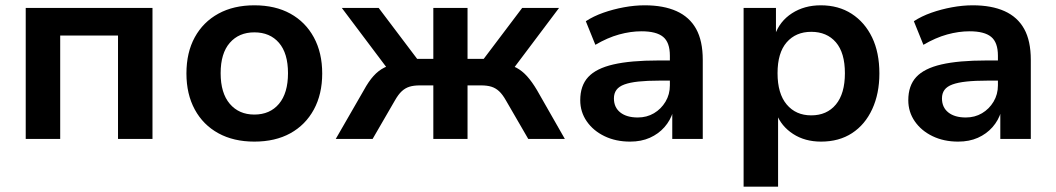

<svg xmlns="http://www.w3.org/2000/svg" viewBox="-20 -524 3983 724"><path d="M77 0V-494H555V0H425V-390H207V0Z M939 10Q861 10 803.5 -21.5Q746 -53 714.5 -111Q683 -169 683 -247Q683 -326 714.5 -383.5Q746 -441 803.5 -472.5Q861 -504 939 -504Q1018 -504 1075 -472.5Q1132 -441 1163.5 -383Q1195 -325 1195 -247Q1195 -169 1163.5 -111Q1132 -53 1075 -21.5Q1018 10 939 10ZM939 -92Q998 -92 1032 -132.5Q1066 -173 1066 -248Q1066 -323 1032 -362.5Q998 -402 939 -402Q881 -402 846.5 -362.5Q812 -323 812 -248Q812 -173 846.5 -132.5Q881 -92 939 -92Z M1246 0 1352 -184Q1370 -217 1388.5 -237.5Q1407 -258 1429 -269Q1451 -280 1479 -283L1457 -244L1269 -494H1408L1553 -302H1614V-494H1743V-302H1804L1949 -494H2088L1900 -244L1878 -283Q1906 -280 1927.5 -268.5Q1949 -257 1967.5 -236.5Q1986 -216 2005 -184L2110 0H1972L1888 -145Q1875 -168 1862 -180Q1849 -192 1833 -197Q1817 -202 1794 -202H1743V0H1614V-202H1563Q1540 -202 1524 -197Q1508 -192 1495 -180Q1482 -168 1469 -145L1385 0Z M2356 10Q2302 10 2259.5 -10.5Q2217 -31 2192.5 -66.5Q2168 -102 2168 -146Q2168 -201 2198 -233.5Q2228 -266 2293 -281Q2358 -296 2463 -296H2522V-220H2467Q2420 -220 2387.5 -216.5Q2355 -213 2334.5 -205.5Q2314 -198 2304.5 -185Q2295 -172 2295 -153Q2295 -119 2319 -100Q2343 -81 2385 -81Q2419 -81 2446 -97Q2473 -113 2489.5 -140.5Q2506 -168 2506 -202V-314Q2506 -364 2480.5 -385Q2455 -406 2399 -406Q2358 -406 2314.5 -394Q2271 -382 2225 -355L2189 -444Q2218 -463 2255 -476Q2292 -489 2332.5 -496.5Q2373 -504 2411 -504Q2482 -504 2531 -482Q2580 -460 2605 -415Q2630 -370 2630 -298V0H2515V-103H2518Q2508 -70 2485.5 -44.5Q2463 -19 2430.5 -4.5Q2398 10 2356 10Z M2784 180V-494H2906V-392H2902Q2920 -444 2966.5 -474Q3013 -504 3075 -504Q3142 -504 3191.5 -472Q3241 -440 3268.5 -383Q3296 -326 3296 -247Q3296 -171 3269 -112.5Q3242 -54 3193 -22Q3144 10 3076 10Q3015 10 2970.5 -19Q2926 -48 2908 -95H2914V180ZM3039 -89Q3098 -89 3132 -130Q3166 -171 3166 -248Q3166 -325 3132 -364.5Q3098 -404 3039 -404Q2981 -404 2946.5 -364.5Q2912 -325 2912 -248Q2912 -171 2946.5 -130Q2981 -89 3039 -89Z M3593 10Q3539 10 3496.5 -10.5Q3454 -31 3429.5 -66.5Q3405 -102 3405 -146Q3405 -201 3435 -233.5Q3465 -266 3530 -281Q3595 -296 3700 -296H3759V-220H3704Q3657 -220 3624.5 -216.5Q3592 -213 3571.5 -205.5Q3551 -198 3541.5 -185Q3532 -172 3532 -153Q3532 -119 3556 -100Q3580 -81 3622 -81Q3656 -81 3683 -97Q3710 -113 3726.5 -140.5Q3743 -168 3743 -202V-314Q3743 -364 3717.5 -385Q3692 -406 3636 -406Q3595 -406 3551.5 -394Q3508 -382 3462 -355L3426 -444Q3455 -463 3492 -476Q3529 -489 3569.5 -496.5Q3610 -504 3648 -504Q3719 -504 3768 -482Q3817 -460 3842 -415Q3867 -370 3867 -298V0H3752V-103H3755Q3745 -70 3722.5 -44.5Q3700 -19 3667.5 -4.5Q3635 10 3593 10Z"/></svg>

Font: Nunito Sans 10pt
Style: Bold
Weight: 700
Designer: Vernon Adams
Foundry: Vernon Adams
Version: Version 3.101;gftools[0.9.27]